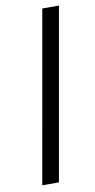

<svg xmlns="http://www.w3.org/2000/svg" viewBox="-84 -757 392 794"><g transform="rotate(-10 112.0 -360.0)"><path d="M27 0 154 -720H224L97 0Z"/></g></svg>

Font: DM Sans 17pt Light
Style: Italic
Weight: 300
Italic angle: -10°
Version: Version 4.004;gftools[0.9.30]